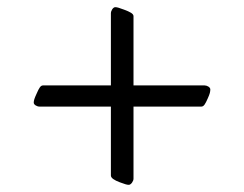

<svg xmlns="http://www.w3.org/2000/svg" viewBox="-20 -509 680 535"><path d="M74 -223C74 -217 83 -212 90 -212H289V-20C289 -13 298 -7 314 -1C328 4 333 6 339 6C345 6 352 -4 352 -11V-212H541C548 -212 552 -219 559 -235C565 -248 566 -254 566 -260C566 -266 557 -271 550 -271H352V-464C352 -471 342 -476 326 -482C312 -487 307 -489 301 -489C295 -489 289 -479 289 -472V-271H100C93 -271 89 -264 82 -248C76 -235 74 -229 74 -223Z"/></svg>

Font: Monomakh Unicode
Style: Regular
Weight: 400
Version: Version 1.2